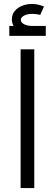

<svg xmlns="http://www.w3.org/2000/svg" viewBox="-20 -949 277 969"><path d="M84 0V-700H153V0ZM145 -780Q100 -780 70 -798Q40 -816 40 -852Q40 -876 54 -893Q68 -910 91 -919.5Q114 -929 141 -929Q157 -929 173 -925.5Q189 -922 202 -916L183 -874Q175 -876 164.5 -877.5Q154 -879 145 -879Q117 -879 101 -870Q85 -861 85 -849Q85 -836 101 -827Q117 -818 145 -818ZM27 -768V-818H211V-768Z"/></svg>

Font: Alexandria Light
Style: Regular
Weight: 300
Designer: Mohamed Gaber
Foundry: Kief Type Foundry
Version: Version 5.100